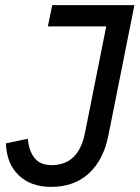

<svg xmlns="http://www.w3.org/2000/svg" viewBox="-20 -718 545 750"><path d="M505 -698 403 -187Q384 -93 327 -40.5Q270 12 179 12Q101 12 53.5 -33Q6 -78 3 -158L89 -176Q92 -131 114 -102Q136 -73 182 -73Q287 -73 312 -199L395 -615H167L184 -698Z"/></svg>

Font: IBM Plex Sans Text
Style: Italic
Weight: 450
Italic angle: -11°
Designer: Mike Abbink, Paul van der Laan, Pieter van Rosmalen
Foundry: Bold Monday
Version: Version 3.005